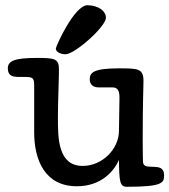

<svg xmlns="http://www.w3.org/2000/svg" viewBox="-20 -694 649 736"><path d="M386 -626C386 -651 359 -673 316 -674C265 -675 194 -516 194 -508C194 -493 216 -486 231 -486C267 -486 386 -592 386 -626ZM436 -191C435 -122 372 -58 297 -58C202 -58 202 -165 202 -243C202 -302 206 -392 206 -427C206 -469 191 -472 121 -472C35 -472 10 -460 10 -432C10 -402 30 -399 55 -399H79C110 -399 111 -391 111 -361V-187C111 -82 151 20 275 20C368 20 417 -38 436 -81C437 1 439 22 466 22C603 22 609 7 609 -22C609 -43 599 -50 586 -53C581 -54 565 -55 556 -55C533 -55 528 -63 528 -78C528 -82 527 -103 527 -156C527 -308 530 -355 530 -383C530 -431 510 -432 436 -432C339 -432 324 -416 324 -390C324 -372 335 -359 358 -359H411C435 -359 438 -340 438 -318Z"/></svg>

Font: Life Savers
Style: ExtraBold
Weight: 800
Designer: Pablo Impallari, Rodrigo Fuenzalida, Brenda Gallo
Foundry: Pablo Impallari, Rodrigo Fuenzalida, Brenda Gallo
Version: Version 3.000